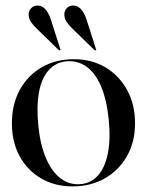

<svg xmlns="http://www.w3.org/2000/svg" viewBox="-20 -656 525 686"><path d="M244 -444.5Q307.5 -444.5 356.5 -415.5Q405.5 -386.5 434 -334.8Q462.5 -283 462.5 -215.5Q462.5 -149 433.5 -98Q404.5 -47 354.2 -18.5Q304 10 239 10Q176 10 127 -18.5Q78 -47 50.2 -97.8Q22.5 -148.5 22.5 -215.5Q22.5 -283 50.5 -334.5Q78.5 -386 128.5 -415.2Q178.5 -444.5 244 -444.5ZM267 2Q304.5 -1 329.8 -28.8Q355 -56.5 365.2 -107.2Q375.5 -158 368.5 -229Q361 -301.5 340.5 -348.8Q320 -396 288.8 -418Q257.5 -440 218 -437Q179 -433.5 153.8 -405Q128.5 -376.5 119.2 -326Q110 -275.5 117 -205.5Q124.5 -135.5 145.5 -88Q166.5 -40.5 197.8 -17.8Q229 5 267 2ZM163 -582 195 -482Q196 -480.5 196.2 -479Q196.5 -477.5 195.5 -476.5Q194.5 -476 192.8 -476.2Q191 -476.5 189.5 -477.5L113 -552Q99.5 -564.5 90.5 -577.8Q81.5 -591 82.5 -608Q83.5 -619 92.5 -628Q101.5 -637 118 -636Q133 -634.5 144.2 -620.5Q155.5 -606.5 163 -582ZM290.5 -582 322.5 -482Q323.5 -480 323.8 -478.8Q324 -477.5 322.5 -476.5Q321.5 -476 320 -476.2Q318.5 -476.5 317 -477.5L240.5 -552Q227 -564.5 218 -577.8Q209 -591 210 -608Q211 -619.5 219.8 -628.2Q228.5 -637 245 -636Q260.5 -634.5 271.8 -620.5Q283 -606.5 290.5 -582Z"/></svg>

Font: Fraunces 120pt
Style: Regular
Weight: 400
Version: Version 1.000;[b76b70a41]